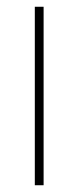

<svg xmlns="http://www.w3.org/2000/svg" viewBox="-20 -548 232 568"><path d="M109 0H83V-528H109Z"/></svg>

Font: Noto Sans Myanmar UI SemiCondensed Thin
Style: Regular
Weight: 100
Width: 4
Designer: Monotype Design Team
Foundry: Monotype Imaging Inc.
Version: Version 2.103; ttfautohint (v1.8.4.7-5d5b)